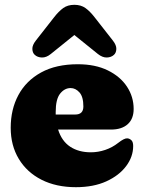

<svg xmlns="http://www.w3.org/2000/svg" viewBox="-20 -764 600 798"><path d="M535.5 -311Q535.5 -270 510.8 -247.8Q486 -225.5 441.5 -225.5H221.5Q236.5 -177.5 271.8 -154.2Q307 -131 357.5 -131Q388 -131 417.5 -141Q447 -151 471 -170Q496.5 -190 509 -189Q518 -188.5 525.8 -181.5Q533.5 -174.5 533.5 -157Q533.5 -112.5 504.2 -73.5Q475 -34.5 421.8 -10.2Q368.5 14 295.5 14Q213.5 14 152.5 -17Q91.5 -48 58 -103.8Q24.5 -159.5 24.5 -233Q24.5 -309.5 56.5 -369Q88.5 -428.5 150.8 -462.8Q213 -497 303.5 -497Q376 -497 428 -471.5Q480 -446 507.8 -403.8Q535.5 -361.5 535.5 -311ZM211.5 -298.5Q211.5 -293 211.5 -288H292.5Q326.5 -288 326.5 -321.5Q326.5 -362 310.2 -380Q294 -398 273.5 -398Q248.5 -398 230 -375Q211.5 -352 211.5 -298.5ZM191 -539.5Q172.5 -524.5 154.2 -525Q136 -525.5 124.5 -536Q115 -544.5 114.5 -560.5Q114 -576.5 129 -595.5L205 -692.5Q224 -717 242.8 -730.5Q261.5 -744 289 -744Q316.5 -744 335.2 -730.5Q354 -717 373 -692.5L449 -595.5Q464 -576.5 463.5 -560.5Q463 -544.5 453.5 -536Q442 -525.5 424 -525Q406 -524.5 387 -539.5L289 -618.5Z"/></svg>

Font: Fraunces 9pt S100 Black
Style: Regular
Weight: 900
Version: Version 1.000; ttfautohint (v1.8.3)